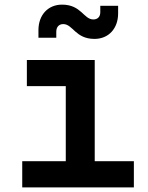

<svg xmlns="http://www.w3.org/2000/svg" viewBox="-20 -809 640 829"><path d="M388 -641C449 -641 490 -686 490 -751V-784H413V-756C413 -736 401 -725 383 -725C341 -725 331 -789 248 -789C187 -789 146 -744 146 -679V-646H223V-672C223 -693 235 -705 253 -705C295 -705 305 -641 388 -641ZM76 0H558V-113H389V-550H96V-437H264V-113H76Z"/></svg>

Font: JetBrains Mono
Style: Bold
Weight: 558
Monospace: yes
Designer: Philipp Nurullin, Konstantin Bulenkov
Foundry: JetBrains
Version: Version 2.305